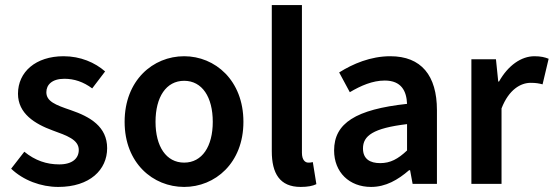

<svg xmlns="http://www.w3.org/2000/svg" viewBox="-20 -726 2186 758"><path d="M210 12C335 12 403 -56 403 -141C403 -226 336 -265 260 -291C198 -312 163 -326 163 -362C163 -391 185 -415 234 -415C273 -415 309 -403 344 -377L395 -444C355 -479 298 -504 231 -504C121 -504 51 -442 51 -356C51 -278 117 -237 188 -211C243 -191 291 -175 291 -134C291 -101 266 -77 214 -77C164 -77 119 -92 76 -127L24 -60C72 -14 142 12 210 12Z M707 12C829 12 941 -82 941 -245C941 -409 829 -504 707 -504C584 -504 472 -409 472 -245C472 -82 584 12 707 12ZM707 -84C636 -84 594 -148 594 -245C594 -343 636 -407 707 -407C778 -407 820 -343 820 -245C820 -148 778 -84 707 -84Z M1167 12C1195 12 1215 8 1229 1L1215 -86C1207 -84 1203 -84 1197 -84C1185 -84 1172 -94 1172 -123V-706H1053V-129C1053 -42 1084 12 1167 12Z M1445 12C1503 12 1551 -16 1595 -54H1599L1609 0H1705V-291C1705 -428 1643 -504 1521 -504C1443 -504 1373 -474 1319 -440L1361 -362C1405 -388 1451 -408 1499 -408C1565 -408 1585 -366 1587 -316C1385 -294 1299 -240 1299 -132C1299 -46 1359 12 1445 12ZM1481 -82C1441 -82 1413 -98 1413 -140C1413 -190 1453 -220 1587 -236V-132C1551 -98 1521 -82 1481 -82Z M1841 0H1960V-298C1989 -373 2036 -399 2075 -399C2095 -399 2107 -397 2122 -393L2146 -494C2131 -500 2115 -504 2090 -504C2038 -504 1986 -468 1950 -404H1947L1938 -492H1841Z"/></svg>

Font: Source Sans Pro Semibold
Style: Regular
Weight: 600
Designer: Paul D. Hunt
Foundry: Adobe Systems Incorporated
Version: Version 3.006;hotconv 1.0.111;makeotfexe 2.5.65597